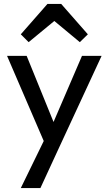

<svg xmlns="http://www.w3.org/2000/svg" viewBox="-20 -760 554 979"><path d="M126 -545 257 -653 387 -545 428 -585 292 -740H222L86 -585ZM86 199H186L276 4L498 -475H398L253 -138L116 -475H16L203 -41Z"/></svg>

Font: Outfit
Style: Regular
Weight: 400
Designer: Rodrigo Fuenzalida
Foundry: fragTYPE
Version: Version 1.100;gftools[0.9.27]